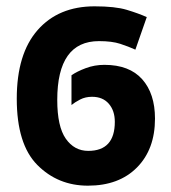

<svg xmlns="http://www.w3.org/2000/svg" viewBox="-20 -577 540 607"><path d="M470 -202Q470 -281 429.5 -326.5Q389 -372 310 -372Q279 -372 251 -361.5Q223 -351 206 -339V-245Q217 -254 233.5 -262.5Q250 -271 271 -271Q305 -271 324 -249Q343 -227 343 -192Q343 -100 259 -100Q215 -100 188 -138.5Q161 -177 161 -261Q161 -447 293 -447Q334 -447 360 -438.5Q386 -430 408 -420L444 -523Q417 -535 380.5 -546Q344 -557 279 -557Q165 -557 99 -482Q33 -407 33 -265Q33 -121 98 -55.5Q163 10 258 10Q356 10 413 -47.5Q470 -105 470 -202Z"/></svg>

Font: Noto Sans Mono UI Condensed
Style: Bold
Weight: 700
Width: 3
Designer: Monotype Design team
Foundry: Monotype Imaging Inc.
Version: 1.000